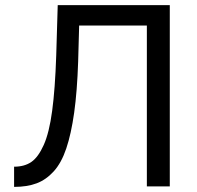

<svg xmlns="http://www.w3.org/2000/svg" viewBox="-20 -730 770 752"><path d="M555.2 0V-629.9H290L286.1 -488.8Q282.2 -372.1 270.5 -288.8Q258.8 -205.6 239.7 -148.9Q220.7 -92.3 190.7 -59.1Q160.6 -25.9 123.5 -12Q86.4 2 35.2 2V-77.1Q75.7 -77.1 102.8 -95.7Q129.9 -114.3 151.4 -162.4Q172.9 -210.4 184.3 -295.9Q195.8 -381.3 200.2 -512.2L206.1 -710H645V0Z"/></svg>

Font: Rawline Medium
Style: Regular
Weight: 500
Designer: Matt McInerney, Pablo Impallari, Rodrigo Fuenzalida
Foundry: Matt McInerney, Pablo Impallari, Rodrigo Fuenzalida
Version: Version 4.020;PS 004.020;hotconv 1.0.88;makeotf.lib2.5.64775